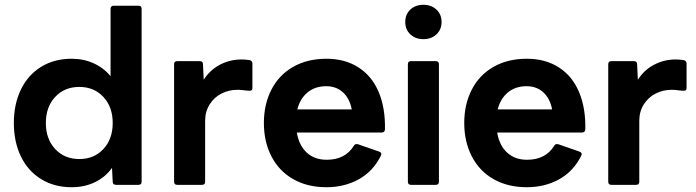

<svg xmlns="http://www.w3.org/2000/svg" viewBox="-20 -774 2915 804"><path d="M38 -259Q38 -338 67.5 -399Q97 -460 152 -494Q207 -528 280 -528Q330 -528 372 -509Q414 -490 443 -455V-737Q443 -750 456 -750H560Q573 -750 573 -737V-13Q573 0 560 0H466Q452 0 452 -13L449 -71Q421 -32 377.5 -11Q334 10 280 10Q207 10 152 -24Q97 -58 67.5 -119Q38 -180 38 -259ZM452 -259Q452 -326 413 -368Q374 -410 312 -410Q250 -410 211 -368Q172 -326 172 -259Q172 -192 211 -150Q250 -108 312 -108Q374 -108 413 -150Q452 -192 452 -259Z M722 0Q709 0 709 -13V-505Q709 -518 722 -518H816Q830 -518 830 -505L833 -440Q859 -481 901 -503Q943 -525 991 -525Q1011 -525 1026 -522Q1037 -519 1037 -508V-405Q1037 -394 1026 -394Q1016 -394 1001.5 -396Q987 -398 975 -398Q939 -398 908 -382.5Q877 -367 858 -337Q839 -307 839 -268V-13Q839 0 826 0Z M1085 -259Q1085 -337 1116.5 -398.5Q1148 -460 1207.5 -494Q1267 -528 1347 -528Q1425 -528 1481.5 -491.5Q1538 -455 1566 -388Q1594 -321 1592 -232Q1591 -219 1578 -219H1223Q1232 -165 1264.5 -135Q1297 -105 1348 -105Q1426 -105 1462 -164Q1467 -173 1479 -170L1568 -139Q1581 -134 1575 -122Q1542 -56 1482 -23Q1422 10 1347 10Q1267 10 1207.5 -24Q1148 -58 1116.5 -119.5Q1085 -181 1085 -259ZM1225 -316H1453Q1444 -362 1416 -387.5Q1388 -413 1346 -413Q1300 -413 1268.5 -387.5Q1237 -362 1225 -316Z M1677 -682Q1677 -714 1698.5 -734Q1720 -754 1753 -754Q1786 -754 1807.5 -734Q1829 -714 1829 -682Q1829 -650 1807.5 -630Q1786 -610 1753 -610Q1720 -610 1698.5 -630Q1677 -650 1677 -682ZM1701 0Q1688 0 1688 -13V-505Q1688 -518 1701 -518H1805Q1818 -518 1818 -505V-13Q1818 0 1805 0Z M1924 -259Q1924 -337 1955.5 -398.5Q1987 -460 2046.5 -494Q2106 -528 2186 -528Q2264 -528 2320.5 -491.5Q2377 -455 2405 -388Q2433 -321 2431 -232Q2430 -219 2417 -219H2062Q2071 -165 2103.5 -135Q2136 -105 2187 -105Q2265 -105 2301 -164Q2306 -173 2318 -170L2407 -139Q2420 -134 2414 -122Q2381 -56 2321 -23Q2261 10 2186 10Q2106 10 2046.5 -24Q1987 -58 1955.5 -119.5Q1924 -181 1924 -259ZM2064 -316H2292Q2283 -362 2255 -387.5Q2227 -413 2185 -413Q2139 -413 2107.5 -387.5Q2076 -362 2064 -316Z M2540 0Q2527 0 2527 -13V-505Q2527 -518 2540 -518H2634Q2648 -518 2648 -505L2651 -440Q2677 -481 2719 -503Q2761 -525 2809 -525Q2829 -525 2844 -522Q2855 -519 2855 -508V-405Q2855 -394 2844 -394Q2834 -394 2819.5 -396Q2805 -398 2793 -398Q2757 -398 2726 -382.5Q2695 -367 2676 -337Q2657 -307 2657 -268V-13Q2657 0 2644 0Z"/></svg>

Font: LINE Seed Sans TH
Style: Bold
Weight: 700
Designer: Dalton Maag Ltd | Thai characters by Cadson Demak Co.,Ltd.
Foundry: Dalton Maag Ltd
Version: Version 1.002